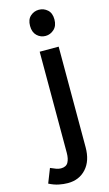

<svg xmlns="http://www.w3.org/2000/svg" viewBox="-232 -868 661 1163"><g transform="rotate(-15 99.0 -286.0)"><path d="M41 244Q14 244 -15.5 238Q-45 232 -76 216L-41 127Q-23 135 -7 141Q9 147 23 147Q56 147 68.5 124.5Q81 102 81 65V-569H200V62Q200 147 156 195.5Q112 244 41 244ZM141 -652Q110 -652 87.5 -673.5Q65 -695 65 -735Q65 -775 88 -795.5Q111 -816 141 -816Q172 -816 195 -795.5Q218 -775 218 -735Q218 -695 194.5 -673.5Q171 -652 141 -652Z"/></g></svg>

Font: Yaldevi ExtraLight SemiBold
Style: Regular
Weight: 600
Version: Version 1.100